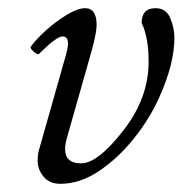

<svg xmlns="http://www.w3.org/2000/svg" viewBox="-20 -436 446 469"><path d="M127 13Q101 13 86.5 -4.5Q72 -22 72 -42Q72 -59 75 -69L142 -305Q143 -310 144.5 -316.5Q146 -323 146 -330Q146 -347 133 -347Q118 -347 76 -305Q72 -301 62 -310Q52 -319 56 -323Q69 -341 93 -362.5Q117 -384 143.5 -400Q170 -416 188 -416Q216 -416 216 -375Q216 -357 205 -316L144 -101Q139 -83 139 -72Q139 -37 178 -37Q219 -37 281 -117Q343 -196 343 -285Q343 -345 326 -380Q326 -416 360 -416Q386 -416 396 -391.5Q406 -367 406 -344Q406 -313 397 -276.5Q388 -240 368 -196Q345 -145 306.5 -97Q268 -49 221.5 -18Q175 13 127 13Z"/></svg>

Font: Junicode
Style: Italic
Weight: 400
Italic angle: -11°
Designer: Peter S. Baker
Version: Version 2.100; ttfautohint (v1.8.4)